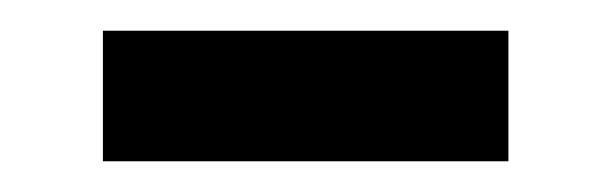

<svg xmlns="http://www.w3.org/2000/svg" viewBox="-20 -345 397 125"><path d="M47 -240V-325H311V-240Z"/></svg>

Font: Noto Sans SC Medium
Style: Regular
Weight: 500
Designer: Ryoko NISHIZUKA  (kana, bopomofo & ideographs); Paul D. Hunt (Latin, Greek & Cyrillic); Sandoll Communications , Soo-you
Foundry: Adobe
Version: Version 2.004-H2;hotconv 1.0.118;makeotfexe 2.5.65603